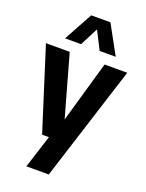

<svg xmlns="http://www.w3.org/2000/svg" viewBox="-186 -895 912 1203"><g transform="rotate(20 270.0 -294.0)"><path d="M172.5 0 -1 -547H157.5L272.5 -138L390 -547H541L297 220H147.5L218 0ZM101 -616.5 206 -808H334L439 -616.5H332L270 -737.5L208 -616.5Z"/></g></svg>

Font: Encode Sans SemiCondensed SemiCondensed
Style: Bold
Weight: 700
Width: 4
Designer: Multiple Designers
Foundry: Impallari Type
Version: Version 3.000; ttfautohint (v1.8.3) -l 8 -r 50 -G 200 -x 14 